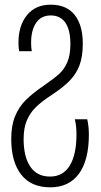

<svg xmlns="http://www.w3.org/2000/svg" viewBox="-20 -561 432 821"><path d="M28 33Q28 -24 44.5 -64Q61 -104 90 -133Q119 -162 166 -194Q211 -225 233 -245Q255 -265 268 -295.5Q281 -326 281 -373Q281 -433 259.5 -464Q238 -495 197 -495Q156 -495 134.5 -463.5Q113 -432 113 -378Q113 -356 116 -342H62Q59 -356 59 -379Q59 -452 95.5 -496.5Q132 -541 197 -541Q264 -541 299 -497.5Q334 -454 334 -374Q334 -319 320 -282Q306 -245 278.5 -216.5Q251 -188 201 -155Q158 -127 133 -102.5Q108 -78 94.5 -45.5Q81 -13 81 34Q81 109 109.5 151.5Q138 194 194 194Q249 194 278 147.5Q307 101 307 13Q307 -23 300 -51H353Q360 -21 360 14Q360 124 317.5 182Q275 240 195 240Q113 240 70.5 185.5Q28 131 28 33Z"/></svg>

Font: Noto Sans Georgian Light Cond
Style: Regular
Weight: 300
Width: 3
Designer: Monotype Design team
Foundry: Monotype Imaging Inc.
Version: Version 1.000